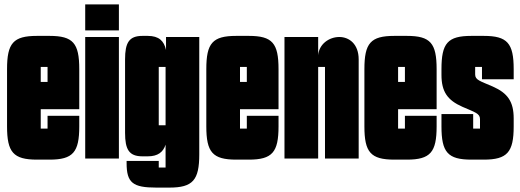

<svg xmlns="http://www.w3.org/2000/svg" viewBox="-20 -720 2363 872"><path d="M196 -136H165V-224H340V-406C340 -524 312 -557 205 -557H148C40 -557 12 -524 12 -406V-146C12 -29 40 5 148 5H205C312 5 340 -29 340 -146V-194H196ZM196 -348H165V-416H196Z M367 -582H520V-700H367ZM520 -552H367V0H520Z M732 41H701V11H555V21C555 110 583 132 690 132H749C856 132 885 98 885 -19V-552H734V-493C725 -534 702 -557 651 -557H627C566 -557 548 -526 548 -450V-117C548 -41 566 -10 627 -10H651C697 -10 721 -29 732 -63ZM701 -416H732V-151H701Z M1101 -136H1070V-224H1245V-406C1245 -524 1217 -557 1110 -557H1053C945 -557 917 -524 917 -406V-146C917 -29 945 5 1053 5H1110C1217 5 1245 -29 1245 -146V-194H1101ZM1101 -348H1070V-416H1101Z M1609 0V-450C1609 -521 1565 -552 1521 -552C1475 -552 1429 -520 1425 -469V-552H1272V0H1425V-416H1456V0Z M1819 -136H1788V-224H1963V-406C1963 -524 1935 -557 1828 -557H1771C1663 -557 1635 -524 1635 -406V-146C1635 -29 1663 5 1771 5H1828C1935 5 1963 -29 1963 -146V-194H1819ZM1819 -348H1788V-416H1819Z M2160 -136H2129V-202H1985V-146C1985 -29 2013 5 2121 5H2177C2284 5 2313 -29 2313 -146V-182C2313 -258 2286 -297 2218 -327C2161 -352 2138 -356 2138 -382V-416H2169V-360H2313V-406C2313 -524 2284 -557 2177 -557H2121C2013 -557 1985 -524 1985 -406V-380C1985 -304 2012 -265 2080 -235C2137 -210 2160 -205 2160 -179Z"/></svg>

Font: Queering Heavy
Style: Bold
Weight: 900
Designer: Adam Naccarato
Foundry: adamnac
Version: Version 2.000;hotconv 1.0.109;makeotfexe 2.5.65596